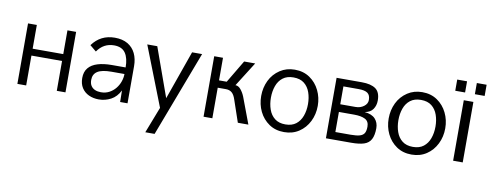

<svg xmlns="http://www.w3.org/2000/svg" viewBox="-71 -1045 4139 1624"><g transform="rotate(10 1999.0 -233.5)"><path d="M500.5 0H426V-256.5H163V0H87.5V-519.5H163V-315.5H426V-519.5H500.5Z M787.5 10Q740 10 701.8 -7.8Q663.5 -25.5 641.2 -60Q619 -94.5 619 -144.5Q619 -198 646.5 -231.2Q674 -264.5 725 -280.2Q776 -296 847.5 -296H965Q965 -375.5 935 -419.2Q905 -463 837.5 -463Q747 -463 693.5 -385L639 -430Q710.5 -528 832.5 -528Q898.5 -528 943.2 -501.8Q988 -475.5 1010.8 -428.2Q1033.5 -381 1033.5 -318.5V0H970L968.5 -99Q939.5 -41.5 891 -15.8Q842.5 10 787.5 10ZM795 -53Q835 -53 866.5 -70Q898 -87 920 -114.2Q942 -141.5 953.5 -174.5Q965 -207.5 965 -239.5H853.5Q772 -239.5 734.2 -215.5Q696.5 -191.5 696.5 -142Q696.5 -110.5 709.5 -91Q722.5 -71.5 744.8 -62.2Q767 -53 795 -53Z M1304 215H1224L1311 -9.5L1111.5 -519.5H1197.5L1348 -99.5L1496.5 -519.5H1582.5Z M2071.5 0H1981L1917 -187.5Q1904 -228 1884 -245.2Q1864 -262.5 1832.5 -262.5H1762V0H1686.5V-519.5H1762V-325.5H1828L1943.5 -519.5H2038.5L1906 -309.5Q1931.5 -309.5 1952.2 -284.5Q1973 -259.5 1986.5 -226Z M2378.5 10Q2304 10 2249.5 -27.2Q2195 -64.5 2165.5 -125.2Q2136 -186 2136 -258Q2136 -329.5 2165.5 -390.8Q2195 -452 2252.5 -490Q2307.5 -526 2378.5 -526Q2453.5 -526 2508 -488.5Q2562.5 -451 2592.2 -390Q2622 -329 2622 -258Q2622 -185 2591.5 -123.8Q2561 -62.5 2506.2 -26.2Q2451.5 10 2378.5 10ZM2378.5 -56Q2434.5 -56 2469.5 -83.2Q2504.5 -110.5 2521.2 -156.2Q2538 -202 2538 -258Q2538 -312 2522 -358Q2506 -404 2471 -431.8Q2436 -459.5 2378.5 -459.5Q2323 -459.5 2287.8 -432.2Q2252.5 -405 2236 -359Q2219.5 -313 2219.5 -258Q2219.5 -203.5 2235.8 -157.2Q2252 -111 2287.2 -83.5Q2322.5 -56 2378.5 -56Z M2953 0H2737.5V-519.5H2954Q3033 -519.5 3073.5 -490.8Q3114 -462 3114 -390.5Q3114 -347.5 3092 -315.5Q3070 -283.5 3022 -275.5Q3084 -269.5 3113.2 -237.8Q3142.5 -206 3142.5 -157.5Q3142.5 -97.5 3124 -62.2Q3105.5 -27 3064.2 -13.5Q3023 0 2953 0ZM2938.5 -304.5Q2979 -304.5 3009 -326.8Q3039 -349 3039 -381.5Q3039 -423.5 3015 -440.8Q2991 -458 2938.5 -458H2807V-304.5ZM2937.5 -66Q2990 -66 3017.2 -74.5Q3044.5 -83 3055.5 -102.5Q3066.5 -122 3066.5 -158Q3066.5 -203.5 3032.5 -221Q2998.5 -238.5 2937.5 -238.5H2807V-66Z M3473.5 10Q3399 10 3344.5 -27.2Q3290 -64.5 3260.5 -125.2Q3231 -186 3231 -258Q3231 -329.5 3260.5 -390.8Q3290 -452 3347.5 -490Q3402.5 -526 3473.5 -526Q3548.5 -526 3603 -488.5Q3657.5 -451 3687.2 -390Q3717 -329 3717 -258Q3717 -185 3686.5 -123.8Q3656 -62.5 3601.2 -26.2Q3546.5 10 3473.5 10ZM3473.5 -56Q3529.5 -56 3564.5 -83.2Q3599.5 -110.5 3616.2 -156.2Q3633 -202 3633 -258Q3633 -312 3617 -358Q3601 -404 3566 -431.8Q3531 -459.5 3473.5 -459.5Q3418 -459.5 3382.8 -432.2Q3347.5 -405 3331 -359Q3314.5 -313 3314.5 -258Q3314.5 -203.5 3330.8 -157.2Q3347 -111 3382.2 -83.5Q3417.5 -56 3473.5 -56Z M3829.5 -586H3745V-682H3829.5ZM3997.5 -586H3913.5V-682H3997.5ZM3912.5 0H3830V-519.5H3912.5Z"/></g></svg>

Font: Acari Sans
Style: Regular
Weight: 400
Designer: Alfredo Marco Pradil and Stefan Peev (font) & Cristiano Sobral (main changes)
Foundry: Alfredo Marco Pradil and Stefan Peev (font) & Cristiano Sobral (main changes)
Version: Version 1.063; ttfautohint (v1.8.3)